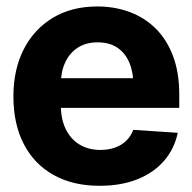

<svg xmlns="http://www.w3.org/2000/svg" viewBox="-20 -573 603 603"><path d="M292.8 10.5Q208.9 10.5 148 -23.6Q87.1 -57.7 54.6 -120.8Q22.1 -183.9 22.1 -270.3Q22.1 -354.6 54.5 -418.1Q87 -481.6 146.2 -517.2Q205.4 -552.7 285.5 -552.7Q339.7 -552.7 386.6 -535.5Q433.4 -518.3 468.6 -483.7Q503.7 -449.2 523.3 -397.3Q543 -345.3 543 -275.6V-234.2H82.2V-327.5H469.7L399.2 -303.1Q399.2 -344.9 386.5 -375.5Q373.8 -406.2 348.8 -423.1Q323.8 -440 286.7 -440Q249.6 -440 223.8 -423Q198 -406 184.6 -376.5Q171.1 -347.1 171.1 -309V-243Q171.1 -198.8 186.6 -167.3Q202.1 -135.7 230.1 -118.9Q258.1 -102.1 295.1 -102.1Q320.2 -102.1 340.8 -109.3Q361.3 -116.5 376.2 -130.7Q391 -144.8 398.6 -165.2L538.3 -155.9Q527.6 -105.5 495.3 -68Q462.9 -30.6 411.6 -10Q360.3 10.5 292.8 10.5Z"/></svg>

Font: Inter Tight
Style: Regular
Weight: 400
Designer: Rasmus Andersson
Foundry: rsms
Version: Version 3.002